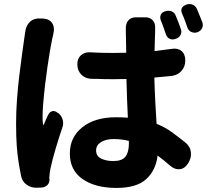

<svg xmlns="http://www.w3.org/2000/svg" viewBox="-20 -860 1040 943"><path d="M191 -769Q223 -767 236.5 -746Q250 -725 242 -694Q241 -689 239 -680Q237 -671 236 -667Q232 -649 226 -614Q220 -579 213.5 -534.5Q207 -490 201.5 -443.5Q196 -397 192.5 -355.5Q189 -314 189 -285Q189 -276 189.5 -268Q190 -260 191 -251Q191 -247 193 -246.5Q195 -246 196 -250Q200 -259 206 -273.5Q212 -288 216 -295Q224 -311 237 -314Q250 -317 263 -306L267 -304Q282 -292 287.5 -273Q293 -254 287 -236Q268 -180 252.5 -127.5Q237 -75 228 -33Q226 -23 224 -8.5Q222 6 222 14L223 20Q224 37 213.5 48Q203 59 186 61L162 62Q134 63 112 48Q90 33 84 6Q77 -28 71.5 -62Q66 -96 62.5 -141Q59 -186 59 -254Q59 -311 63.5 -372Q68 -433 75 -490.5Q82 -548 88.5 -595Q95 -642 99 -670Q101 -680 102 -690.5Q103 -701 104 -704Q108 -736 128.5 -754Q149 -772 181 -769ZM793 -805Q809 -810 823.5 -804Q838 -798 844 -781Q849 -769 857 -748.5Q865 -728 868 -718Q874 -702 866.5 -688Q859 -674 842 -669Q826 -663 812.5 -670Q799 -677 794 -694Q790 -705 782.5 -727Q775 -749 770 -759Q764 -775 770 -788Q776 -801 793 -805ZM897 -838Q913 -843 927.5 -836.5Q942 -830 948 -814Q954 -801 962 -780Q970 -759 974 -750Q979 -734 972 -720.5Q965 -707 948 -701Q932 -697 918.5 -703.5Q905 -710 900 -726Q896 -738 888 -759.5Q880 -781 875 -791Q860 -825 897 -838ZM613 -168Q578 -177 538 -177Q500 -177 476 -162Q452 -147 452 -121Q452 -93 477 -81Q502 -69 537 -69Q579 -69 596 -90.5Q613 -112 613 -155ZM693 -775Q718 -775 731 -759.5Q744 -744 742 -719Q742 -717 742 -716Q742 -715 742 -709L739 -609L823 -620Q853 -625 871.5 -609.5Q890 -594 890 -563Q890 -533 871.5 -512Q853 -491 823 -487L738 -479Q740 -410 743 -354Q746 -298 749 -252Q793 -234 825.5 -210Q858 -186 889 -161Q914 -142 917.5 -113Q921 -84 904 -58Q888 -32 863.5 -29Q839 -26 816 -46Q800 -60 784.5 -72.5Q769 -85 754 -96Q746 -25 699 19Q652 63 552 63Q448 63 385.5 19.5Q323 -24 323 -106Q323 -186 384.5 -235Q446 -284 549 -284Q580 -284 608 -282Q606 -325 604 -373.5Q602 -422 601 -472L536 -471Q507 -471 489.5 -471.5Q472 -472 458.5 -472.5Q445 -473 426 -473Q397 -475 378.5 -494.5Q360 -514 360 -543Q359 -572 377.5 -588.5Q396 -605 425 -603Q444 -602 457.5 -601.5Q471 -601 488.5 -600.5Q506 -600 536 -600L600 -601L598 -707Q598 -718 598 -716.5Q598 -715 598 -718Q597 -744 610 -759.5Q623 -775 648 -775Z"/></svg>

Font: Chiron GoRound TC EB
Style: Regular
Weight: 700
Designer: Ryoko NISHIZUKA 西塚涼子 (kana, bopomofo & ideographs); Paul D. Hunt (Latin, Greek & Cyrillic); Sandoll Communications 산돌커뮤니
Foundry: Adobe
Version: Version 1.000;hotconv 1.1.1;makeotfexe 2.6.0